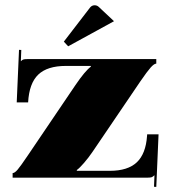

<svg xmlns="http://www.w3.org/2000/svg" viewBox="-20 -681 656 736"><path d="M417 -599.7 241.3 -503.5 224.7 -521.4 325.2 -652.1Q332.2 -660.8 342.7 -660.8Q351.8 -660.8 358.4 -654.7ZM28.4 0V-17.5Q36.3 -17.5 47.6 -30.8Q59 -44.1 87 -85.7L269.2 -354.9Q306.4 -409.5 328.2 -425.3V-428.3H232.5Q161.3 -428.3 126.5 -394.9Q91.8 -361.5 87.8 -288.5H44.1L52.9 -489.9L61.6 -489.5L59.9 -446.2Q65.1 -451.5 69.7 -453Q74.3 -454.5 85.2 -454.5H579.1V-437.1Q570.8 -437.1 557.7 -422.4Q544.6 -407.8 517.9 -368.9L335.2 -99.7Q319.5 -76.5 302.2 -56.6Q285 -36.7 274.5 -29.3V-26.2H401.2Q469.8 -26.2 504.4 -58.8Q538.9 -91.3 543.7 -160L544.1 -166.1H587.8L579.1 35.4L570.4 35L572.1 -8.7H571.2Q566 -3.5 561.4 -1.7Q556.8 0 545.5 0Z"/></svg>

Font: Wabroye
Style: Medium
Weight: 500
Designer: gluk
Foundry: gluk
Version: Version 0.14